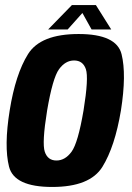

<svg xmlns="http://www.w3.org/2000/svg" viewBox="-20 -738 523 762"><path d="M187 4Q337 4 386.5 -76Q436 -156 460 -300Q482.5 -442.5 462.5 -522.8Q442.5 -603 292 -603Q141 -603 91.2 -523.2Q41.5 -443.5 18.5 -300Q-4.5 -157.5 15.8 -76.8Q36 4 187 4ZM204 -101Q169.5 -101 157.8 -135.5Q146 -170 167 -299.5Q189 -428.5 214.2 -463.2Q239.5 -498 274 -498Q309 -498 320.8 -463.5Q332.5 -429 311.5 -299.5Q289.5 -170.5 264 -135.8Q238.5 -101 204 -101ZM171 -621H248.5L307 -686.5L343.5 -621H421.5L360.5 -718H265.5Z"/></svg>

Font: Anybody Condensed
Style: Bold Italic
Weight: 700
Width: 3
Italic angle: -10°
Version: Version 1.113;gftools[0.9.25]